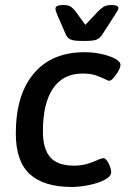

<svg xmlns="http://www.w3.org/2000/svg" viewBox="-20 -738 525 765"><path d="M303 -575Q273 -575 260.5 -581Q248 -587 242 -601L209 -677Q206 -685 203.5 -691.5Q201 -698 201 -703Q201 -718 231 -718Q254 -718 263.5 -710.5Q273 -703 280 -694L320 -639L372 -694Q381 -703 392 -710.5Q403 -718 425 -718Q452 -718 452 -705Q452 -700 437 -677L388 -601Q380 -588 367.5 -581.5Q355 -575 323 -575ZM266 7Q155 7 99 -44Q43 -95 43 -206Q43 -360 114.5 -445Q186 -530 317 -530Q351 -530 383.5 -523Q416 -516 438 -504.5Q460 -493 460 -479Q460 -470 451.5 -455Q443 -440 432.5 -428Q422 -416 415 -416Q412 -416 402 -421Q390 -427 367 -436Q344 -445 309 -445Q232 -445 191.5 -386Q151 -327 151 -215Q151 -144 180.5 -111Q210 -78 275 -78Q309 -78 335.5 -87.5Q362 -97 377 -104Q382 -105 385.5 -106.5Q389 -108 391 -108Q399 -108 406.5 -97.5Q414 -87 418.5 -74Q423 -61 423 -52Q423 -35 397 -21.5Q371 -8 334 -0.5Q297 7 266 7Z"/></svg>

Font: Asap Medium
Style: Italic
Weight: 500
Italic angle: -6°
Designer: Pablo Cosgaya
Foundry: Omnibus-Type
Version: Version 3.001; ttfautohint (v1.8.3)